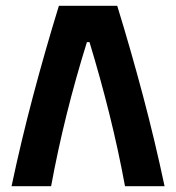

<svg xmlns="http://www.w3.org/2000/svg" viewBox="-20 -645 610 665"><path d="M184 -625Q136 -469 94.5 -312.5Q53 -156 20 0H157Q180 -125 211 -249.5Q242 -374 281 -499H290Q328 -374 359 -249.5Q390 -125 413 0H550Q517 -156 475.5 -312.5Q434 -469 386 -625Z"/></svg>

Font: Changa SemiBold
Style: Regular
Weight: 600
Designer: Eduardo Rodriguez Tunni
Foundry: Eduardo Rodriguez Tunni
Version: Version 3.002; ttfautohint (v1.8.2)